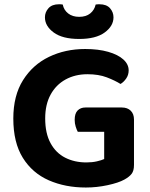

<svg xmlns="http://www.w3.org/2000/svg" viewBox="-20 -850 695 887"><path d="M599 -297.6V-87.8Q599 -61.2 588.2 -47.1Q577.4 -32.9 554.4 -20.3Q527.4 -5.3 477.1 5.5Q426.9 16.3 376.6 16.3Q281.6 16.3 205.5 -17Q129.4 -50.4 85.4 -121Q41.5 -191.7 41.5 -302.3Q41.5 -408 86.3 -479.5Q131.1 -551 206.3 -587.3Q281.6 -623.6 373.5 -623.6Q434.5 -623.6 479.8 -610.6Q525.1 -597.7 549.7 -575.4Q574.4 -553.1 574.4 -524.8Q574.4 -503.9 563.1 -487.5Q551.8 -471 536.8 -462.1Q511.2 -478.1 473.5 -492.6Q435.8 -507.1 383.8 -507.1Q327.4 -507.1 283 -482.8Q238.6 -458.4 213.7 -412.8Q188.8 -367.2 188.8 -303Q188.8 -234.2 213.4 -188.9Q237.9 -143.6 281 -121.6Q324.1 -99.6 378.9 -99.6Q405.7 -99.6 427.5 -104.6Q449.2 -109.6 461.3 -115.3V-241.2H339.3Q334.3 -250.2 329.7 -264.9Q325 -279.7 325 -296.3Q325 -325.8 338.6 -339.6Q352.3 -353.4 374.5 -353.4H542.8Q568.8 -353.4 583.9 -338.6Q599 -323.8 599 -297.6ZM345.9 -772.2Q377.3 -772.2 396.8 -787.9Q416.3 -803.6 421.9 -829Q426.6 -830 430.9 -830.1Q435.3 -830.3 439.6 -830.3Q472.1 -830.3 488.2 -812.1Q504.3 -793.8 504.3 -769.9Q504.3 -729.6 463.4 -699.8Q422.5 -670 345.9 -670Q268.7 -670 228.2 -699.8Q187.6 -729.6 187.6 -769.9Q187.6 -793.8 204 -812.1Q220.4 -830.3 252.3 -830.3Q257.3 -830.3 261.4 -830.1Q265.6 -830 269.9 -829Q274.9 -803.6 294.9 -787.9Q314.9 -772.2 345.9 -772.2Z"/></svg>

Font: Baloo Tamma 2
Style: Regular
Weight: 400
Designer: Divya Kowshik, Shuchita Grover and Ek Type
Foundry: Ek Type
Version: Version 1.700